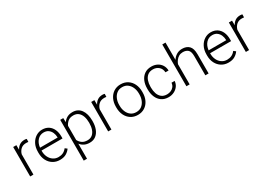

<svg xmlns="http://www.w3.org/2000/svg" viewBox="16 -1765 4174 2983"><g transform="rotate(-30 2103.0 -273.5)"><path d="M322.3 -532.2 320.3 -478.5Q311 -480 301.8 -481Q292.5 -481.9 281.2 -481.9Q222.2 -481.9 185.5 -448.7Q148.9 -415.5 134.8 -363.3V0H76.7V-528.3H133.8L134.8 -444.8Q156.2 -487.8 193.1 -512.9Q230 -538.1 283.7 -538.1Q307.6 -538.1 322.3 -532.2Z M608.9 9.8Q540 9.8 486.3 -23.4Q432.6 -56.6 402.1 -115.2Q371.6 -173.8 371.6 -249.5V-270.5Q371.6 -352.1 403.1 -412.1Q434.6 -472.2 486.3 -505.1Q538.1 -538.1 598.1 -538.1Q665.5 -538.1 712.2 -506.8Q758.8 -475.6 783 -421.1Q807.1 -366.7 807.1 -295.9V-260.3H430.2V-249.5Q430.2 -191.4 453.1 -143.8Q476.1 -96.2 516.8 -68.1Q557.6 -40 611.3 -40Q657.7 -40 694.1 -57.4Q730.5 -74.7 759.3 -112.3L795.9 -84Q770 -45.4 724.9 -17.8Q679.7 9.8 608.9 9.8ZM598.1 -487.8Q531.2 -487.8 486.6 -439.2Q441.9 -390.6 432.6 -310.5H748.5V-316.9Q747.6 -361.3 730.7 -400.1Q713.9 -439 680.9 -463.4Q647.9 -487.8 598.1 -487.8Z M1346.2 -269V-258.8Q1346.2 -180.2 1322.5 -119.4Q1298.8 -58.6 1253.7 -24.4Q1208.5 9.8 1144.5 9.8Q1088.4 9.8 1047.1 -10.7Q1005.9 -31.2 979 -67.4V203.1H920.4V-528.3H975.1L978 -453.6Q1004.9 -493.7 1046.1 -515.9Q1087.4 -538.1 1143.6 -538.1Q1240.7 -538.1 1293.5 -465.1Q1346.2 -392.1 1346.2 -269ZM1287.6 -258.8V-269Q1287.6 -330.6 1270.8 -379.9Q1253.9 -429.2 1219 -458Q1184.1 -486.8 1130.4 -486.8Q1067.4 -486.8 1031.7 -456.3Q996.1 -425.8 979 -386.2V-133.3Q998.5 -93.3 1035.4 -66.9Q1072.3 -40.5 1131.3 -40.5Q1184.6 -40.5 1219.2 -69.6Q1253.9 -98.6 1270.8 -148.2Q1287.6 -197.8 1287.6 -258.8Z M1721.7 -532.2 1719.7 -478.5Q1710.4 -480 1701.2 -481Q1691.9 -481.9 1680.7 -481.9Q1621.6 -481.9 1585 -448.7Q1548.3 -415.5 1534.2 -363.3V0H1476.1V-528.3H1533.2L1534.2 -444.8Q1555.7 -487.8 1592.5 -512.9Q1629.4 -538.1 1683.1 -538.1Q1707 -538.1 1721.7 -532.2Z M1771 -256.3V-272Q1771 -349.1 1800.3 -409.2Q1829.6 -469.2 1882.6 -503.7Q1935.5 -538.1 2006.3 -538.1Q2078.1 -538.1 2131.3 -503.7Q2184.6 -469.2 2213.6 -409.2Q2242.7 -349.1 2242.7 -272V-256.3Q2242.7 -179.7 2213.6 -119.4Q2184.6 -59.1 2131.6 -24.7Q2078.6 9.8 2007.3 9.8Q1936 9.8 1882.8 -24.7Q1829.6 -59.1 1800.3 -119.4Q1771 -179.7 1771 -256.3ZM1829.6 -272V-256.3Q1829.6 -198.7 1850.1 -149.4Q1870.6 -100.1 1910.2 -70.3Q1949.7 -40.5 2007.3 -40.5Q2064.5 -40.5 2103.8 -70.3Q2143.1 -100.1 2163.6 -149.4Q2184.1 -198.7 2184.1 -256.3V-272Q2184.1 -329.1 2163.6 -378.2Q2143.1 -427.2 2103.5 -457.5Q2064 -487.8 2006.3 -487.8Q1949.2 -487.8 1909.9 -457.5Q1870.6 -427.2 1850.1 -378.2Q1829.6 -329.1 1829.6 -272Z M2559.1 -40.5Q2595.7 -40.5 2628.2 -54.7Q2660.6 -68.8 2681.9 -96.2Q2703.1 -123.5 2706.1 -163.6H2762.2Q2759.8 -113.3 2731.4 -74.2Q2703.1 -35.2 2658 -12.7Q2612.8 9.8 2559.1 9.8Q2484.9 9.8 2434.6 -25.4Q2384.3 -60.5 2358.9 -120.4Q2333.5 -180.2 2333.5 -253.9V-274.4Q2333.5 -348.6 2359.1 -408.4Q2384.8 -468.3 2434.8 -503.2Q2484.9 -538.1 2558.6 -538.1Q2615.2 -538.1 2660.4 -515.1Q2705.6 -492.2 2732.7 -450.2Q2759.8 -408.2 2762.2 -350.6H2706.1Q2702.6 -414.6 2660.4 -451.2Q2618.2 -487.8 2558.6 -487.8Q2498.5 -487.8 2461.9 -457.8Q2425.3 -427.7 2408.7 -379.2Q2392.1 -330.6 2392.1 -274.4V-253.9Q2392.1 -197.8 2408.4 -149.2Q2424.8 -100.6 2461.7 -70.6Q2498.5 -40.5 2559.1 -40.5Z M2937.5 -750V-439.5Q2964.8 -483.9 3008.8 -511Q3052.7 -538.1 3109.4 -538.1Q3188.5 -538.1 3233.2 -493.4Q3277.8 -448.7 3277.8 -344.2V0H3219.2V-344.7Q3219.2 -426.3 3185.8 -456.8Q3152.3 -487.3 3095.2 -487.3Q3053.7 -487.3 3022.5 -469.2Q2991.2 -451.2 2970 -422.6Q2948.7 -394 2937.5 -361.8V0H2879.4V-750Z M3633.3 9.8Q3564.5 9.8 3510.7 -23.4Q3457 -56.6 3426.5 -115.2Q3396 -173.8 3396 -249.5V-270.5Q3396 -352.1 3427.5 -412.1Q3459 -472.2 3510.7 -505.1Q3562.5 -538.1 3622.6 -538.1Q3689.9 -538.1 3736.6 -506.8Q3783.2 -475.6 3807.4 -421.1Q3831.5 -366.7 3831.5 -295.9V-260.3H3454.6V-249.5Q3454.6 -191.4 3477.5 -143.8Q3500.5 -96.2 3541.3 -68.1Q3582 -40 3635.7 -40Q3682.1 -40 3718.5 -57.4Q3754.9 -74.7 3783.7 -112.3L3820.3 -84Q3794.4 -45.4 3749.3 -17.8Q3704.1 9.8 3633.3 9.8ZM3622.6 -487.8Q3555.7 -487.8 3511 -439.2Q3466.3 -390.6 3457 -310.5H3772.9V-316.9Q3772 -361.3 3755.1 -400.1Q3738.3 -439 3705.3 -463.4Q3672.4 -487.8 3622.6 -487.8Z M4191.4 -532.2 4189.5 -478.5Q4180.2 -480 4170.9 -481Q4161.6 -481.9 4150.4 -481.9Q4091.3 -481.9 4054.7 -448.7Q4018.1 -415.5 4003.9 -363.3V0H3945.8V-528.3H4002.9L4003.9 -444.8Q4025.4 -487.8 4062.3 -512.9Q4099.1 -538.1 4152.8 -538.1Q4176.8 -538.1 4191.4 -532.2Z"/></g></svg>

Font: Vazirmatn RD UI ExtraLight
Style: Regular
Weight: 200
Designer: Saber Rastikerdar
Foundry: Saber Rastikerdar
Version: Version 33.003